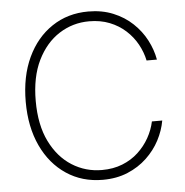

<svg xmlns="http://www.w3.org/2000/svg" viewBox="-53 -788 816 849"><g transform="rotate(-5 355.0 -363.5)"><path d="M369.6 9.8Q278.3 9.8 208.3 -36.9Q138.2 -83.5 98.9 -167.5Q59.6 -251.5 59.6 -363.3Q59.6 -475.6 98.9 -559.6Q138.2 -643.6 208.3 -690.4Q278.3 -737.3 369.6 -737.3Q430.7 -737.3 480 -717Q529.3 -696.8 565.4 -662.6Q601.6 -628.4 623.8 -585.9Q646 -543.5 653.8 -499H607.9Q600.1 -536.6 580.8 -571.5Q561.5 -606.4 531.2 -634Q501 -661.6 460.4 -677.7Q419.9 -693.8 369.6 -693.8Q296.9 -693.8 236.6 -655.3Q176.3 -616.7 140.1 -543Q104 -469.2 104 -363.3Q104 -256.8 140.1 -183.3Q176.3 -109.9 236.6 -71.8Q296.9 -33.7 369.6 -33.7Q419.9 -33.7 460.4 -49.8Q501 -65.9 531 -93.8Q561 -121.6 580.6 -156.5Q600.1 -191.4 607.9 -228.5H653.8Q646 -184.1 623.8 -141.8Q601.6 -99.6 565.4 -65.4Q529.3 -31.2 480.2 -10.7Q431.2 9.8 369.6 9.8Z"/></g></svg>

Font: Inter 20pt ExtraLight
Style: Regular
Weight: 250
Version: Version 4.001;git-66647c0bb